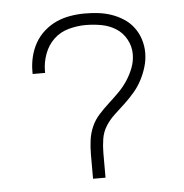

<svg xmlns="http://www.w3.org/2000/svg" viewBox="-44 -570 587 613"><g transform="rotate(-5 250.0 -264.0)"><path d="M230 0V-78Q230 -101 233 -123.5Q236 -146 245 -166.5Q254 -187 269.5 -204Q285 -221 301.5 -236Q318 -251 334 -267Q350 -283 362.5 -302Q375 -321 383 -342Q391 -363 391 -386Q391 -411 378.5 -433.5Q366 -456 345 -469Q324 -482 299 -486.5Q274 -491 249 -491Q222 -491 194.5 -483.5Q167 -476 147 -457Q127 -438 117 -411Q107 -384 107 -357V-350H67V-359Q67 -382 72.5 -405Q78 -428 89.5 -448.5Q101 -469 119 -485Q137 -501 158 -510.5Q179 -520 202.5 -524Q226 -528 249 -528Q271 -528 292.5 -525.5Q314 -523 334.5 -516Q355 -509 373.5 -497Q392 -485 405 -467.5Q418 -450 424.5 -429Q431 -408 431 -387Q431 -364 424.5 -342Q418 -320 407.5 -300Q397 -280 382.5 -263Q368 -246 351.5 -230.5Q335 -215 318 -199.5Q301 -184 289 -165Q277 -146 273.5 -123.5Q270 -101 270 -78V0Z"/></g></svg>

Font: Iosevka Term Curly Extralight
Style: Regular
Weight: 200
Designer: Belleve Invis
Foundry: Belleve Invis
Version: Version 32.3.0